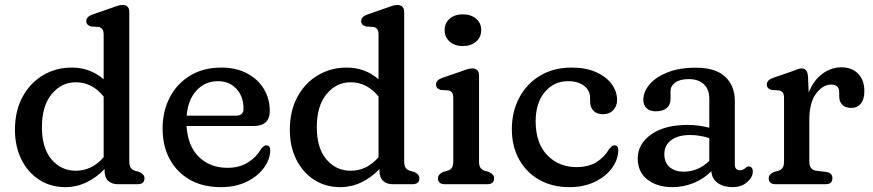

<svg xmlns="http://www.w3.org/2000/svg" viewBox="-20 -758 3592 790"><path d="M41.5 -224Q41.5 -302 72.8 -359.5Q104 -417 157.2 -448.5Q210.5 -480 275.5 -480Q350.5 -480 406.5 -432V-615Q406.5 -631.5 401 -638.2Q395.5 -645 386 -647L355 -649Q335 -654.5 335 -671Q335 -689.5 361 -698.5L436 -724.5Q451 -730 462.5 -733.8Q474 -737.5 484.5 -737.5Q512 -737.5 512 -707.5V-93.5Q512 -76 518.2 -67.5Q524.5 -59 535 -55.5L553 -50.5Q574.5 -41 574.5 -24.5Q574.5 0 545.5 0H466Q440 0 425.2 -13.8Q410.5 -27.5 410.5 -54V-62.5Q376.5 -27 335.5 -7.5Q294.5 12 249.5 12Q188.5 12 141.5 -18.2Q94.5 -48.5 68 -102Q41.5 -155.5 41.5 -224ZM152.5 -234.5Q152.5 -149 192 -102.2Q231.5 -55.5 292 -55.5Q358 -55.5 406.5 -111V-361Q359 -419.5 291.5 -419.5Q233 -419.5 192.8 -371Q152.5 -322.5 152.5 -234.5Z M1090 -301Q1090 -239.5 1022.5 -239.5H747.5Q753 -156 799 -111.8Q845 -67.5 916 -67.5Q967 -67.5 1002.2 -90.8Q1037.5 -114 1053.5 -144.5Q1066.5 -160.5 1076 -160Q1092 -159 1092 -138.5Q1090.5 -100 1064.5 -65.5Q1038.5 -31 993.2 -9.5Q948 12 888.5 12Q814.5 12 760.8 -18.8Q707 -49.5 678 -103.8Q649 -158 649 -229Q649 -300.5 678.5 -357.2Q708 -414 762.5 -447Q817 -480 891 -480Q950 -480 994.8 -457Q1039.5 -434 1064.8 -393.5Q1090 -353 1090 -301ZM877 -424Q824 -424 788.8 -386Q753.5 -348 748 -282H950.5Q982 -282 982 -310.5Q982 -361 952.8 -392.5Q923.5 -424 877 -424Z M1172.5 -224Q1172.5 -302 1203.8 -359.5Q1235 -417 1288.2 -448.5Q1341.5 -480 1406.5 -480Q1481.5 -480 1537.5 -432V-615Q1537.5 -631.5 1532 -638.2Q1526.5 -645 1517 -647L1486 -649Q1466 -654.5 1466 -671Q1466 -689.5 1492 -698.5L1567 -724.5Q1582 -730 1593.5 -733.8Q1605 -737.5 1615.5 -737.5Q1643 -737.5 1643 -707.5V-93.5Q1643 -76 1649.2 -67.5Q1655.5 -59 1666 -55.5L1684 -50.5Q1705.5 -41 1705.5 -24.5Q1705.5 0 1676.5 0H1597Q1571 0 1556.2 -13.8Q1541.5 -27.5 1541.5 -54V-62.5Q1507.5 -27 1466.5 -7.5Q1425.5 12 1380.5 12Q1319.5 12 1272.5 -18.2Q1225.5 -48.5 1199 -102Q1172.5 -155.5 1172.5 -224ZM1283.5 -234.5Q1283.5 -149 1323 -102.2Q1362.5 -55.5 1423 -55.5Q1489 -55.5 1537.5 -111V-361Q1490 -419.5 1422.5 -419.5Q1364 -419.5 1323.8 -371Q1283.5 -322.5 1283.5 -234.5Z M1884 -568.5Q1851 -568.5 1830.2 -586.8Q1809.5 -605 1809.5 -634.5Q1809.5 -663 1830.2 -681Q1851 -699 1884 -699Q1918 -699 1939 -681Q1960 -663 1960 -634.5Q1960 -605 1939 -586.8Q1918 -568.5 1884 -568.5ZM1951 -446.5V-93.5Q1951 -76 1957 -67.5Q1963 -59 1974 -55.5L1991.5 -50.5Q2013 -41 2013 -24.5Q2013 0 1984 0H1811Q1782 0 1782 -24.5Q1782 -41 1803.5 -50.5L1822 -55.5Q1833 -59 1839 -67.5Q1845 -76 1845 -93.5V-354Q1845 -370.5 1839.8 -377.2Q1834.5 -384 1824.5 -386L1793.5 -388Q1774 -393.5 1774 -410Q1774 -428.5 1799.5 -437.5L1875 -463.5Q1889.5 -469 1901.2 -472.8Q1913 -476.5 1923 -476.5Q1951 -476.5 1951 -446.5Z M2519 -346.5Q2519 -321.5 2503.2 -304.8Q2487.5 -288 2461.5 -288Q2435.5 -288 2421.8 -302.5Q2408 -317 2408 -341.5V-355Q2408 -385.5 2383.5 -404.8Q2359 -424 2317 -424Q2259 -424 2221.5 -379.2Q2184 -334.5 2184 -259.5Q2184 -168.5 2231.8 -119.5Q2279.5 -70.5 2351.5 -70.5Q2404 -70.5 2436.8 -92.5Q2469.5 -114.5 2486 -144.5Q2493.5 -152.5 2498 -156.5Q2502.5 -160.5 2508.5 -160Q2524.5 -159.5 2524 -138Q2522.5 -99 2496.8 -64.8Q2471 -30.5 2426 -9.2Q2381 12 2323 12Q2252 12 2198.8 -18.2Q2145.5 -48.5 2115.8 -102.2Q2086 -156 2086 -226.5Q2086 -298.5 2116.5 -356Q2147 -413.5 2202.5 -446.8Q2258 -480 2332.5 -480Q2390 -480 2432 -461.5Q2474 -443 2496.5 -412.5Q2519 -382 2519 -346.5Z M2604 -105.5Q2604 -166 2659.5 -205Q2715 -244 2809 -244Q2833 -244 2856.2 -240.8Q2879.5 -237.5 2898.5 -232.5V-351.5Q2898.5 -390.5 2876 -411.5Q2853.5 -432.5 2813.5 -432.5Q2777.5 -432.5 2758.2 -418.2Q2739 -404 2739 -383.5V-350.5Q2739 -326.5 2723 -313.2Q2707 -300 2678.5 -300Q2653.5 -300 2640.2 -313Q2627 -326 2627 -347.5Q2627 -380 2652.2 -410.2Q2677.5 -440.5 2726 -460Q2774.5 -479.5 2843.5 -479.5Q2924 -479.5 2963.8 -442.2Q3003.5 -405 3003.5 -343V-81.5Q3003.5 -57.5 3025 -57.5Q3032.5 -57.5 3037 -60Q3041.5 -62.5 3045 -65Q3048.5 -68 3051.8 -70.5Q3055 -73 3059 -73Q3077.5 -73 3077.5 -52.5Q3077.5 -29 3054.2 -8.5Q3031 12 2993.5 12Q2957.5 12 2933.2 -5Q2909 -22 2907 -53.5Q2875.5 -22 2833.8 -5Q2792 12 2747 12Q2684 12 2644 -19Q2604 -50 2604 -105.5ZM2713.5 -124Q2713.5 -88 2736 -69.8Q2758.5 -51.5 2792.5 -51.5Q2852.5 -51.5 2898.5 -96V-189.5Q2880.5 -195.5 2860.8 -199Q2841 -202.5 2819 -202.5Q2770.5 -202.5 2742 -181.5Q2713.5 -160.5 2713.5 -124Z M3304.5 -444 3307.5 -377.5Q3328 -428 3364 -454.5Q3400 -481 3442 -481Q3485 -481 3510.8 -454.8Q3536.5 -428.5 3536.5 -383Q3536.5 -349 3521.8 -331.5Q3507 -314 3483 -314Q3458.5 -314 3445.8 -326.8Q3433 -339.5 3433 -361.5V-378Q3433 -395.5 3423.8 -402.8Q3414.5 -410 3399.5 -410Q3366 -410 3338 -373.2Q3310 -336.5 3310 -265V-93.5Q3310 -59 3338.5 -55.5L3379.5 -50.5Q3405 -47 3405 -24.5Q3405 0 3376 0H3172Q3143 0 3143 -24.5Q3143 -41 3164.5 -50.5L3183 -55.5Q3194 -59 3200 -67.5Q3206 -76 3206 -93.5V-354Q3206 -370.5 3200.8 -377.2Q3195.5 -384 3185.5 -386L3154.5 -388Q3135 -393.5 3135 -410Q3135 -428.5 3160.5 -437.5L3236 -463.5Q3249 -468.5 3260 -472.5Q3271 -476.5 3278.5 -476.5Q3302 -476.5 3304.5 -444Z"/></svg>

Font: Fraunces 9pt SuperSoft
Style: Regular
Weight: 400
Version: Version 1.000;[b76b70a41]